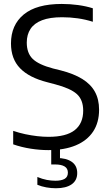

<svg xmlns="http://www.w3.org/2000/svg" viewBox="-20 -770 572 997"><path d="M231 9.5Q187 9.5 139.2 2Q91.5 -5.5 48.5 -20.5V-90.5Q79.5 -80 111.2 -73.2Q143 -66.5 173.5 -63Q204 -59.5 232 -59.5Q324 -59.5 368 -94.2Q412 -129 412 -195.5Q412 -252 378.8 -281.8Q345.5 -311.5 265.5 -332.5L225.5 -343Q131 -367 84 -415.8Q37 -464.5 37 -544.5Q37 -640 103.2 -694.8Q169.5 -749.5 300.5 -749.5Q343.5 -749.5 385.5 -743.8Q427.5 -738 462 -727V-657Q424 -669 383.8 -674.8Q343.5 -680.5 302.5 -680.5Q239 -680.5 198.5 -665Q158 -649.5 138.5 -620Q119 -590.5 119 -549Q119 -494.5 149.5 -464.5Q180 -434.5 255 -414.5L295.5 -404.5Q363.5 -387 407.5 -359.8Q451.5 -332.5 473 -293.2Q494.5 -254 494.5 -200.5Q494.5 -133.5 463.5 -86.8Q432.5 -40 373.5 -15.2Q314.5 9.5 231 9.5ZM270.5 207.5Q245.5 207.5 220.5 203Q195.5 198.5 174 189.5V149Q200.5 160 223.2 164.2Q246 168.5 267.5 168.5Q298.5 168.5 315.5 158.8Q332.5 149 332.5 126.5Q332.5 104.5 315.2 94.2Q298 84 266.5 84H246V-10H291.5V68.5L275 50.5Q324 50.5 352.5 70.2Q381 90 381 128.5Q381 167 352 187.2Q323 207.5 270.5 207.5Z"/></svg>

Font: Encode Sans SC
Style: Regular
Weight: 400
Version: Version 3.002